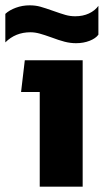

<svg xmlns="http://www.w3.org/2000/svg" viewBox="-28 -700 389 720"><path d="M164 -560Q139 -569 121 -574Q103 -579 86 -579Q30 -579 -8 -541V-648Q7 -662 31.5 -671Q56 -680 83 -680Q105 -680 123 -675Q141 -670 172 -659Q200 -649 217.5 -644Q235 -639 254 -639Q283 -639 305.5 -649.5Q328 -660 341 -678V-570Q331 -556 308 -547Q285 -538 257 -538Q236 -538 214.5 -543.5Q193 -549 164 -560ZM121 -355H51L65 -474H282V0H121Z"/></svg>

Font: Kanit SemiBold
Style: Regular
Weight: 600
Designer: Katatrad Team
Foundry: CadsonDemak
Version: Version 1.030